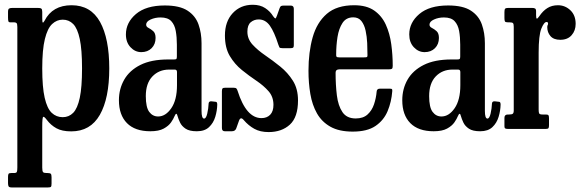

<svg xmlns="http://www.w3.org/2000/svg" viewBox="-20 -554 2504 825"><path d="M14.5 -479V-503Q14.5 -514.5 19 -517.2Q23.5 -520 34 -520H142Q153.5 -520 157.5 -517Q161.5 -514 161.5 -503V-476Q161.5 -458 164 -457Q166.5 -456 171.5 -465Q205.5 -531.5 287.5 -531.5Q370 -531.5 409.8 -460Q449.5 -388.5 449.5 -260Q449.5 -131.5 409 -60.5Q368.5 10.5 286 10.5Q246.5 10.5 222.5 -2.8Q198.5 -16 181.5 -38.5Q169.5 -54.5 165.5 -51.8Q161.5 -49 161.5 -9.5V166Q161.5 181.5 165 185.5Q168.5 189.5 180 189.5H184Q195 189.5 198.2 192.8Q201.5 196 201.5 208V235Q201.5 246.5 198.5 249Q195.5 251.5 184.5 251.5H31Q20 251.5 17.2 247.2Q14.5 243 14.5 233V206.5Q14.5 196.5 16.8 193Q19 189.5 28.5 189.5H39.5Q50 189.5 52.2 185Q54.5 180.5 54.5 166V-438Q54.5 -452 50.8 -455Q47 -458 41.5 -458H23.5Q18 -458 16.2 -462.2Q14.5 -466.5 14.5 -479ZM161.5 -260Q161.5 -179.5 172 -133.8Q182.5 -88 202.2 -69.2Q222 -50.5 249.5 -50.5Q276 -50.5 294.5 -69.2Q313 -88 322.8 -133.8Q332.5 -179.5 332.5 -260Q332.5 -340.5 322.8 -386.2Q313 -432 294.5 -450.8Q276 -469.5 249.5 -469.5Q224 -469.5 204 -450.8Q184 -432 172.8 -386.2Q161.5 -340.5 161.5 -260Z M491 -123.5Q491 -172 513.8 -211.8Q536.5 -251.5 583.2 -275Q630 -298.5 703 -298.5H727Q735.5 -298.5 737.8 -300.5Q740 -302.5 740 -311.5V-362Q740 -394.5 735.2 -421Q730.5 -447.5 715.8 -463.2Q701 -479 670 -479Q646.5 -479 627.2 -470.2Q608 -461.5 608 -448Q608 -439 618.2 -434Q628.5 -429 638.5 -420Q648.5 -411 648.5 -391Q648.5 -364 631.5 -347Q614.5 -330 587 -330Q560.5 -330 540.8 -351Q521 -372 521 -406Q521 -457 564.2 -493.8Q607.5 -530.5 688 -530.5Q752 -530.5 786 -508.2Q820 -486 833 -449Q846 -412 846 -368.5V-77.5Q846 -44.5 857 -44.5Q865.5 -44.5 870.5 -65.8Q875.5 -87 876.5 -110Q877.5 -120 890 -118.5L907.5 -116.5Q913.5 -116 913.5 -104.5Q913 -78.5 905 -52Q897 -25.5 878.2 -7.8Q859.5 10 826 10H825.5Q794 10 777.5 -1Q761 -12 753.8 -27.2Q746.5 -42.5 743 -55Q738.5 -75 730 -55Q725.5 -43.5 715 -28.2Q704.5 -13 683.5 -1.5Q662.5 10 626 10Q560 10 525.5 -25Q491 -60 491 -123.5ZM606.5 -141Q606.5 -93 621.2 -73.2Q636 -53.5 659.5 -53.5Q691.5 -53.5 716 -89Q740.5 -124.5 740.5 -188V-244.5Q740.5 -255 731 -255H706.5Q663 -255 634.8 -225.5Q606.5 -196 606.5 -141Z M1176 -362Q1158.5 -417 1139.5 -443.8Q1120.5 -470.5 1091.5 -470.5Q1072 -470.5 1057.5 -458.5Q1043 -446.5 1043 -418Q1043 -386.5 1065 -362.5Q1087 -338.5 1119.5 -316.2Q1152 -294 1184.2 -268Q1216.5 -242 1238.5 -207.2Q1260.5 -172.5 1260.5 -122.5Q1260.5 -50.5 1225.5 -18.5Q1190.5 13.5 1134 13.5Q1098 13.5 1072.8 -0.5Q1047.5 -14.5 1027 -38.5Q1014 -54 1007 -35.5L995 -2Q990.5 10 976 10H946Q933.5 10 933.5 -4V-161.5Q933.5 -170.5 936 -173.8Q938.5 -177 947.5 -177H984Q993 -177 996 -173.5Q999 -170 1001 -163.5Q1038 -46.5 1103.5 -46.5Q1127 -46.5 1141 -61Q1155 -75.5 1155 -103.5Q1155 -138 1134 -162Q1113 -186 1081.8 -207Q1050.5 -228 1019.5 -253Q988.5 -278 967.5 -313.2Q946.5 -348.5 946.5 -401.5Q946.5 -461.5 980 -497.5Q1013.5 -533.5 1066 -533.5Q1098 -533.5 1119.5 -519.2Q1141 -505 1153.5 -484.5Q1160 -475.5 1162.8 -474.8Q1165.5 -474 1170 -486.5L1181.5 -519Q1184 -525.5 1187.2 -527.8Q1190.5 -530 1200 -530H1229.5Q1242.5 -530 1242.5 -516V-360Q1242.5 -352 1239.8 -349.5Q1237 -347 1228.5 -347H1193.5Q1182.5 -347 1180.5 -350.8Q1178.5 -354.5 1176 -362Z M1305.5 -250Q1305.5 -330 1323.5 -393.8Q1341.5 -457.5 1384.2 -494.5Q1427 -531.5 1502 -531.5Q1555 -531.5 1587.8 -508.8Q1620.5 -486 1637.8 -448Q1655 -410 1661.2 -364Q1667.5 -318 1667.5 -271Q1667.5 -261 1664 -258.5Q1660.5 -256 1649.5 -256H1438Q1422 -256 1422 -241.5Q1422 -189 1427.5 -144.2Q1433 -99.5 1451.5 -72.2Q1470 -45 1508.5 -45Q1540.5 -45 1559.2 -62Q1578 -79 1587 -105.5Q1596 -132 1598.5 -161Q1599.5 -173 1612.5 -173H1655Q1663 -173 1664.5 -170.5Q1666 -168 1665.5 -162Q1662 -116 1645.5 -76.5Q1629 -37 1593.5 -12.8Q1558 11.5 1495.5 11.5Q1437 11.5 1399.8 -9.5Q1362.5 -30.5 1342 -66.8Q1321.5 -103 1313.5 -150.2Q1305.5 -197.5 1305.5 -250ZM1438 -307.5H1544.5Q1554.5 -307.5 1556.8 -309Q1559 -310.5 1559 -316.5Q1559 -340.5 1557.8 -368.8Q1556.5 -397 1551 -422.2Q1545.5 -447.5 1533 -463.5Q1520.5 -479.5 1498 -479.5Q1467.5 -479.5 1451.8 -455.5Q1436 -431.5 1430.2 -395Q1424.5 -358.5 1424.5 -321Q1424 -313 1426.2 -310.2Q1428.5 -307.5 1438 -307.5Z M1708.5 -123.5Q1708.5 -172 1731.2 -211.8Q1754 -251.5 1800.8 -275Q1847.5 -298.5 1920.5 -298.5H1944.5Q1953 -298.5 1955.2 -300.5Q1957.5 -302.5 1957.5 -311.5V-362Q1957.5 -394.5 1952.8 -421Q1948 -447.5 1933.2 -463.2Q1918.5 -479 1887.5 -479Q1864 -479 1844.8 -470.2Q1825.5 -461.5 1825.5 -448Q1825.5 -439 1835.8 -434Q1846 -429 1856 -420Q1866 -411 1866 -391Q1866 -364 1849 -347Q1832 -330 1804.5 -330Q1778 -330 1758.2 -351Q1738.5 -372 1738.5 -406Q1738.5 -457 1781.8 -493.8Q1825 -530.5 1905.5 -530.5Q1969.5 -530.5 2003.5 -508.2Q2037.5 -486 2050.5 -449Q2063.5 -412 2063.5 -368.5V-77.5Q2063.5 -44.5 2074.5 -44.5Q2083 -44.5 2088 -65.8Q2093 -87 2094 -110Q2095 -120 2107.5 -118.5L2125 -116.5Q2131 -116 2131 -104.5Q2130.5 -78.5 2122.5 -52Q2114.5 -25.5 2095.8 -7.8Q2077 10 2043.5 10H2043Q2011.5 10 1995 -1Q1978.5 -12 1971.2 -27.2Q1964 -42.5 1960.5 -55Q1956 -75 1947.5 -55Q1943 -43.5 1932.5 -28.2Q1922 -13 1901 -1.5Q1880 10 1843.5 10Q1777.5 10 1743 -25Q1708.5 -60 1708.5 -123.5ZM1824 -141Q1824 -93 1838.8 -73.2Q1853.5 -53.5 1877 -53.5Q1909 -53.5 1933.5 -89Q1958 -124.5 1958 -188V-244.5Q1958 -255 1948.5 -255H1924Q1880.5 -255 1852.2 -225.5Q1824 -196 1824 -141Z M2187.5 -438.5Q2187.5 -450.5 2184.5 -454.2Q2181.5 -458 2170 -458H2163Q2152 -458 2149.8 -461.8Q2147.5 -465.5 2147.5 -476.5V-502Q2147.5 -513 2150.5 -516.5Q2153.5 -520 2164 -520H2266Q2274.5 -520 2279 -517.5Q2283.5 -515 2283.5 -505.5V-488.5Q2283.5 -475 2286.5 -474Q2289.5 -473 2297.5 -484.5Q2312.5 -507 2331.8 -519.2Q2351 -531.5 2377.5 -531.5Q2408 -531.5 2430.8 -510Q2453.5 -488.5 2453.5 -451.5Q2453.5 -422.5 2436.2 -402.8Q2419 -383 2387.5 -383Q2359 -383 2345.2 -399Q2331.5 -415 2331.5 -437Q2331.5 -443.5 2333.2 -446Q2335 -448.5 2335 -452.5Q2335 -459.5 2328.5 -459.5Q2317.5 -459.5 2306 -430.8Q2294.5 -402 2294.5 -328V-82Q2294.5 -70.5 2297 -66.2Q2299.5 -62 2311 -62H2325.5Q2335 -62 2337 -58.2Q2339 -54.5 2339 -45V-16Q2339 -7 2336.8 -3.5Q2334.5 0 2325.5 0H2163Q2155.5 0 2151.5 -1.8Q2147.5 -3.5 2147.5 -11V-48Q2147.5 -62 2162.5 -62H2167.5Q2179 -62 2183.2 -65.2Q2187.5 -68.5 2187.5 -79.5Z"/></svg>

Font: Besley* Condensed Medium
Style: Regular
Weight: 500
Width: 3
Designer: Owen Earl
Foundry: indestructible type*
Version: Version 3.000; ttfautohint (v1.8.3)